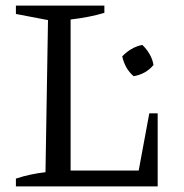

<svg xmlns="http://www.w3.org/2000/svg" viewBox="-20 -668 659 688"><path d="M515 -262H545V0H37V-28Q64 -37 90.5 -42.5Q117 -48 143 -51L152 -596L37 -618V-648H354V-622Q328 -614 297 -608Q266 -602 233 -598V-57H477ZM459 -395Q428 -421 418 -466Q432 -481 450.5 -492Q469 -503 490 -507Q505 -493 516 -474Q527 -455 530 -435Q502 -402 459 -395Z"/></svg>

Font: Piazzolla
Style: Regular
Weight: 400
Designer: Juan Pablo del Peral
Foundry: Huerta Tipografica
Version: Version 1.330